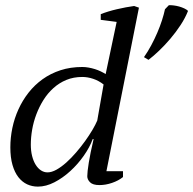

<svg xmlns="http://www.w3.org/2000/svg" viewBox="-20 -693 729 724"><path d="M159.2 -43Q174.8 -43 193.1 -53.2Q211.4 -63.5 230.2 -80.3Q249 -97.2 267.1 -118.2Q285.2 -139.2 300.8 -160.9Q316.4 -182.6 328.4 -202.9Q340.3 -223.1 346.7 -238.3L370.6 -374.5Q352.5 -388.7 331.3 -395.8Q310.1 -402.8 290.5 -402.8Q257.3 -402.8 230.2 -391.6Q203.1 -380.4 181.4 -360.8Q159.7 -341.3 143.8 -315.9Q127.9 -290.5 117.2 -262.2Q106.4 -233.9 101.3 -204.3Q96.2 -174.8 96.2 -147.9Q96.2 -124 101.1 -104.7Q106 -85.4 114.5 -71.8Q123 -58.1 134.5 -50.5Q146 -43 159.2 -43ZM329.6 -168.5Q318.4 -137.7 295.9 -105.7Q273.4 -73.7 245.1 -47.9Q216.8 -22 185.1 -5.6Q153.3 10.7 123 10.7Q101.1 10.7 82.3 2Q63.5 -6.8 49.3 -24.9Q35.2 -43 27.1 -71Q19 -99.1 19 -137.7Q19 -173.8 26.6 -210.4Q34.2 -247.1 49.6 -280.8Q64.9 -314.5 87.6 -343.5Q110.4 -372.6 140.6 -394.3Q170.9 -416 208.3 -428.2Q245.6 -440.4 290.5 -440.4Q301.8 -440.4 314 -438.2Q326.2 -436 337.9 -432.4Q349.6 -428.7 359.9 -423.8Q370.1 -418.9 378.4 -413.6L419.9 -610.4L359.9 -618.2V-639.6Q372.1 -644.5 387.9 -649.4Q403.8 -654.3 420.7 -658.2Q437.5 -662.1 454.3 -665.3Q471.2 -668.5 485.8 -670.4L503.9 -664.1L381.3 -47.4H443.8V-25.4Q426.8 -11.7 402.6 -3.4Q378.4 4.9 355 4.9Q330.1 4.9 319.6 -5.6Q309.1 -16.1 309.1 -28.3Q309.1 -43.9 314.7 -79.3Q320.3 -114.7 333 -168.5ZM522.9 -477.5Q537.6 -498.5 550.3 -522.2Q563 -545.9 573.2 -569.8Q583.5 -593.8 590.8 -616.5Q598.1 -639.2 602.1 -658.2L616.7 -673.3Q624 -673.8 634.3 -672.6Q644.5 -671.4 655.3 -668.5Q666 -665.5 675.3 -661.1Q684.6 -656.7 689 -651.9Q678.7 -625.5 660.9 -598.4Q643.1 -571.3 622.3 -546.9Q601.6 -522.5 579.8 -501.7Q558.1 -481 540 -467.3Z"/></svg>

Font: PT Astra Serif
Style: Italic
Weight: 400
Italic angle: -16°
Designer: A.Korolkova, I. Chaeva
Foundry: ParaType Ltd
Version: Version 1.001